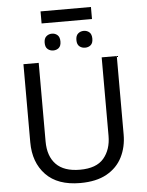

<svg xmlns="http://www.w3.org/2000/svg" viewBox="-65 -1066 861 1127"><g transform="rotate(-5 365.5 -502.0)"><path d="M640 -714V-252Q640 -178 610 -118.5Q580 -59 518.5 -24.5Q457 10 362 10Q229 10 159.5 -62.5Q90 -135 90 -254V-714H180V-251Q180 -164 226.5 -116Q273 -68 367 -68Q464 -68 507.5 -119.5Q551 -171 551 -252V-714ZM514 -1014V-943H217V-1014ZM272 -878Q291 -878 304.5 -866Q318 -854 318 -828Q318 -802 304.5 -790.5Q291 -779 272 -779Q253 -779 239 -790.5Q225 -802 225 -828Q225 -854 239 -866Q253 -878 272 -878ZM459 -878Q479 -878 492.5 -866Q506 -854 506 -828Q506 -802 492.5 -790.5Q479 -779 459 -779Q440 -779 426 -790.5Q412 -802 412 -828Q412 -854 426 -866Q440 -878 459 -878Z"/></g></svg>

Font: Noto IKEA Simplified Chinese
Style: Regular
Weight: 400
Designer: Monotype Design Team
Foundry: Monotype Imaging Inc.
Version: Version 1.100